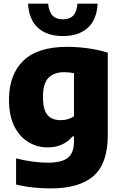

<svg xmlns="http://www.w3.org/2000/svg" viewBox="-20 -818 673 1068"><path d="M261 230Q215.5 230 166.2 225Q117 220 69.5 208.5V63Q117 75 162.2 81Q207.5 87 245.5 87Q323 87 357.2 59.8Q391.5 32.5 391.5 -29V-59H383Q359.5 -30 324.5 -14Q289.5 2 244 2Q188 2 139.2 -26.8Q90.5 -55.5 60.2 -114.2Q30 -173 30 -263.5Q30 -403 109.8 -480.2Q189.5 -557.5 353.5 -557.5Q391 -557.5 431 -553.8Q471 -550 509.2 -542.8Q547.5 -535.5 579.5 -525V-64.5Q579.5 90 501.2 160Q423 230 261 230ZM318.5 -149.5Q338 -149.5 357.2 -155Q376.5 -160.5 391.5 -171.5V-411Q380 -413.5 366 -415Q352 -416.5 336.5 -416.5Q280 -416.5 249.5 -385Q219 -353.5 219 -279Q219 -229 231 -200.8Q243 -172.5 265.2 -161Q287.5 -149.5 318.5 -149.5ZM329.5 -617.5Q242 -617.5 191.5 -663Q141 -708.5 136 -797.5H248Q252 -753.5 272 -732Q292 -710.5 329.5 -710.5Q368 -710.5 387.8 -732Q407.5 -753.5 411 -797.5H523Q518.5 -708.5 468 -663Q417.5 -617.5 329.5 -617.5Z"/></svg>

Font: Encode Sans Condensed Thin ExtraBold
Style: Regular
Weight: 800
Version: Version 3.002